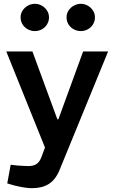

<svg xmlns="http://www.w3.org/2000/svg" viewBox="-20 -778 600 1007"><path d="M148 209Q131 209 107.5 205.5Q84 202 56 195L18 184L36 86L70 90Q87 91 102.5 92Q118 93 129 93Q155 93 171 82.5Q187 72 196 49L216 -4L13 -508H150L281 -152H286L416 -508H547L293 112Q272 164 236.5 186.5Q201 209 148 209ZM163 -615Q143 -615 125.5 -624.5Q108 -634 98 -650.5Q88 -667 88 -687Q88 -706 98 -722Q108 -738 125.5 -748Q143 -758 163 -758Q183 -758 200 -748Q217 -738 227 -722Q237 -706 237 -687Q237 -667 227 -650.5Q217 -634 200 -624.5Q183 -615 163 -615ZM404 -615Q384 -615 366.5 -624.5Q349 -634 339 -650.5Q329 -667 329 -687Q329 -706 339 -722Q349 -738 366.5 -748Q384 -758 404 -758Q424 -758 441 -748Q458 -738 468 -722Q478 -706 478 -687Q478 -667 468 -650.5Q458 -634 441 -624.5Q424 -615 404 -615Z"/></svg>

Font: REM Medium
Style: Regular
Weight: 500
Designer: Octavio Pardo
Foundry: Ashler Design
Version: Version 1.005;gftools[0.9.28]